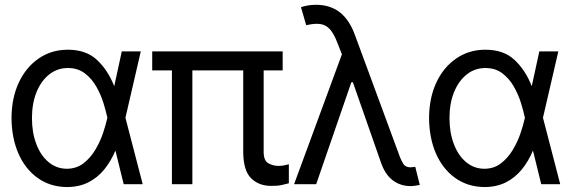

<svg xmlns="http://www.w3.org/2000/svg" viewBox="-20 -757 2350 789"><path d="M253.9 11.7Q185.5 10.7 134.5 -25.9Q83.5 -62.5 55.7 -126.2Q27.8 -189.9 27.3 -272.5Q27.8 -355 57.4 -418Q86.9 -481 139.2 -516.8Q191.4 -552.7 258.8 -552.7Q334 -552.7 378.7 -510.7Q423.3 -468.8 449.2 -403.3H482.4L495.1 -274.4L566.4 0H488.3L420.9 -274.4Q415.5 -300.3 404.8 -334.7Q394 -369.1 375.5 -401.6Q356.9 -434.1 328.4 -455.8Q299.8 -477.5 258.8 -477.5Q215.8 -477.5 182.4 -451.2Q148.9 -424.8 130.1 -378.4Q111.3 -332 111.3 -271.5Q111.3 -212.4 129.2 -165.3Q147 -118.2 179.2 -91.1Q211.4 -64 253.9 -63.5Q293.5 -63.5 322.3 -85.4Q351.1 -107.4 371.1 -140.6Q391.1 -173.8 403.1 -209.2Q415 -244.6 420.9 -271.5L480.5 -545.9H558.6L495.1 -271.5L482.4 -137.7H454.1Q435.5 -93.8 408 -60.1Q380.4 -26.4 342.3 -7.3Q304.2 11.7 253.9 11.7Z M1141.6 -545.9V-467.8H605.5V-545.9ZM770.5 -545.9V0H686.5V-545.9ZM979.5 -545.9H1063.5V-134.8Q1063 -96.7 1083 -85.9Q1103 -75.2 1124 -75.2Q1136.2 -75.2 1148.4 -77.6Q1160.6 -80.1 1167 -82V-3.9Q1156.2 -1 1138.2 3.2Q1120.1 7.3 1094.7 6.8Q1044.4 7.3 1012 -24.4Q979.5 -56.2 979.5 -134.8Z M1666 7.8Q1624.5 7.3 1593.3 -16.6Q1562 -40.5 1544.9 -90.8L1414.1 -464.8L1388.7 -524.4L1367.2 -579.1Q1353 -617.2 1336.4 -636Q1319.8 -654.8 1296.4 -658.2Q1272.9 -661.6 1238.3 -653.3L1216.8 -727.5Q1223.1 -730 1240 -733.6Q1256.8 -737.3 1278.3 -737.3Q1336.4 -737.3 1376 -706.8Q1415.5 -676.3 1438.5 -613.3L1624 -110.4Q1629.4 -96.7 1637.7 -83.3Q1646 -69.8 1667 -69.3Q1678.7 -70.3 1686.5 -71.3L1705.1 2.9Q1694.8 4.9 1685.1 6.3Q1675.3 7.8 1666 7.8ZM1188.5 0 1401.4 -578.1 1435.5 -418.9H1423.8L1279.3 0Z M1969.7 11.7Q1901.4 10.7 1850.3 -25.9Q1799.3 -62.5 1771.5 -126.2Q1743.7 -189.9 1743.2 -272.5Q1743.7 -355 1773.2 -418Q1802.7 -481 1855 -516.8Q1907.2 -552.7 1974.6 -552.7Q2049.8 -552.7 2094.5 -510.7Q2139.2 -468.8 2165 -403.3H2198.2L2210.9 -274.4L2282.2 0H2204.1L2136.7 -274.4Q2131.3 -300.3 2120.6 -334.7Q2109.9 -369.1 2091.3 -401.6Q2072.8 -434.1 2044.2 -455.8Q2015.6 -477.5 1974.6 -477.5Q1931.6 -477.5 1898.2 -451.2Q1864.7 -424.8 1845.9 -378.4Q1827.1 -332 1827.1 -271.5Q1827.1 -212.4 1845 -165.3Q1862.8 -118.2 1895 -91.1Q1927.2 -64 1969.7 -63.5Q2009.3 -63.5 2038.1 -85.4Q2066.9 -107.4 2086.9 -140.6Q2106.9 -173.8 2118.9 -209.2Q2130.9 -244.6 2136.7 -271.5L2196.3 -545.9H2274.4L2210.9 -271.5L2198.2 -137.7H2169.9Q2151.4 -93.8 2123.8 -60.1Q2096.2 -26.4 2058.1 -7.3Q2020 11.7 1969.7 11.7Z"/></svg>

Font: Inter Tight
Style: Regular
Weight: 400
Designer: Rasmus Andersson
Foundry: rsms
Version: Version 3.002